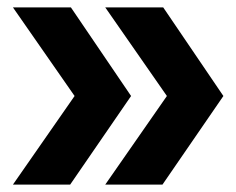

<svg xmlns="http://www.w3.org/2000/svg" viewBox="-20 -540 640 520"><path d="M170 -40H15L182 -280L15 -520H172L335 -280ZM420 -40H265L432 -280L265 -520H422L585 -280Z"/></svg>

Font: JetBrains Mono Extra Bold
Style: Regular
Weight: 800
Monospace: yes
Designer: Philipp Nurullin, Konstantin Bulenkov
Foundry: JetBrains
Version: 2.002